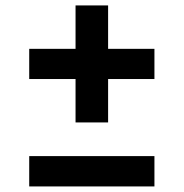

<svg xmlns="http://www.w3.org/2000/svg" viewBox="-20 -742 660 690"><path d="M85 -458H251.5V-302H368.5V-458H535V-566.5H368.5V-722.5H251.5V-566.5H85ZM85 -72H535V-181H85Z"/></svg>

Font: Monaspace Neon SemiBold
Style: Regular
Weight: 600
Designer: Riley Cran & the Lettermatic Team
Foundry: Lettermatic
Version: Version 1.200 (Monaspace Neon)